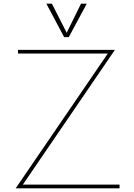

<svg xmlns="http://www.w3.org/2000/svg" viewBox="-20 -1020 728 1040"><path d="M352.5 -818.8H327.5L231.2 -1000H261.2L341.2 -842.5L418.8 -1000H450ZM103.8 -20H627.5V0H65L563.8 -730H77.5V-750H602.5Z"/></svg>

Font: Now Thin
Style: Regular
Weight: 250
Designer: Alfredo Marco Pradil
Foundry: Alfredo Marco Pradil
Version: Version 1.002;PS 001.002;hotconv 1.0.88;makeotf.lib2.5.64775